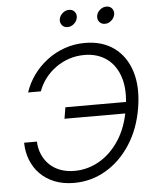

<svg xmlns="http://www.w3.org/2000/svg" viewBox="-61 -974 843 1037"><g transform="rotate(-5 360.5 -456.0)"><path d="M298.8 10.3Q239.7 10.3 193.4 -8.3Q147 -26.9 115 -59.6Q83 -92.3 65.9 -136Q48.8 -179.7 48.3 -229.5H117.7Q119.1 -191.9 132.8 -159.9Q146.5 -127.9 170.9 -104Q195.3 -80.1 229.7 -67.1Q264.2 -54.2 307.1 -54.2Q377.4 -54.2 440.7 -90.1Q503.9 -126 549.3 -195.1Q594.7 -264.2 610.8 -363.8Q627.4 -462.9 606 -532Q584.5 -601.1 534.2 -637.2Q483.9 -673.3 413.6 -673.3Q370.1 -673.3 331.1 -660.4Q292 -647.5 258.8 -623.8Q225.6 -600.1 200.9 -568.1Q176.3 -536.1 162.6 -498H93.3Q110.4 -548.8 141.8 -592.3Q173.3 -635.7 216.6 -668.5Q259.8 -701.2 311.8 -719.5Q363.8 -737.8 422.4 -737.8Q515.6 -737.8 579.6 -691.4Q643.6 -645 670.2 -561Q696.8 -477.1 678.2 -363.8Q659.7 -251 605.2 -167Q550.8 -83 471.7 -36.4Q392.6 10.3 298.8 10.3ZM276.9 -339.4 287.1 -400.9H640.6L630.9 -339.4ZM539.6 -831.1Q520.5 -831.1 509.3 -844.7Q498 -858.4 501 -877.4Q503.9 -896.5 520 -909.9Q536.1 -923.3 555.2 -923.3Q574.2 -923.3 585.2 -909.9Q596.2 -896.5 593.3 -877.4Q589.8 -858.4 574.2 -844.7Q558.6 -831.1 539.6 -831.1ZM336.9 -831.1Q317.9 -831.1 306.6 -844.7Q295.4 -858.4 298.3 -877.4Q301.8 -896.5 317.6 -909.9Q333.5 -923.3 352.5 -923.3Q371.6 -923.3 382.6 -909.9Q393.6 -896.5 390.6 -877.4Q387.2 -858.4 371.6 -844.7Q356 -831.1 336.9 -831.1Z"/></g></svg>

Font: Inter 18pt Light
Style: Italic
Weight: 300
Italic angle: -9.3988°
Designer: Rasmus Andersson
Foundry: rsms
Version: Version 4.001;git-66647c0bb